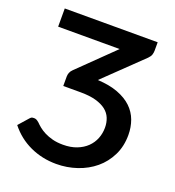

<svg xmlns="http://www.w3.org/2000/svg" viewBox="-132 -825 855 937"><g transform="rotate(20 295.0 -356.0)"><path d="M315.5 -447Q377.5 -444 421.5 -427.2Q465.5 -410.5 493.5 -383.8Q521.5 -357 534.5 -321.5Q547.5 -286 547.5 -245.5Q547.5 -186.5 524.2 -139.5Q501 -92.5 462 -60Q423 -27.5 371.5 -10Q320 7.5 264 7.5Q191 7.5 128 -21.5Q65 -50.5 21 -106L66.5 -157.5Q72.5 -164.5 77.5 -165.2Q82.5 -166 86.5 -166Q92.5 -166 98 -164Q103.5 -162 114 -153Q122 -144.5 134.8 -134Q147.5 -123.5 166 -114Q184.5 -104.5 208.5 -98.2Q232.5 -92 263 -92Q303.5 -92 334.2 -104Q365 -116 386 -136.5Q407 -157 417.5 -183.8Q428 -210.5 428 -240.5Q428 -266.5 419 -289Q410 -311.5 389.8 -327.5Q369.5 -343.5 336.8 -352.8Q304 -362 257 -362H167V-412Q167 -421 170.8 -431Q174.5 -441 184 -450L364 -625.5H44.5V-720H527V-676.5Q527 -666.5 523.8 -655.8Q520.5 -645 509 -633.5Z"/></g></svg>

Font: Lato 2
Style: Regular
Weight: 600
Designer: Lukasz Dziedzic with Adam Twardoch and Botio Nikoltchev
Foundry: tyPoland Lukasz Dziedzic
Version: Version 2.015; 2015-08-06; http://www.latofonts.com/